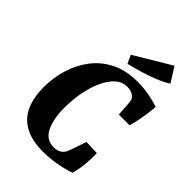

<svg xmlns="http://www.w3.org/2000/svg" viewBox="-231 -876 987 987"><g transform="rotate(45 262.5 -382.5)"><path d="M273 13Q187 13 135.5 -17.5Q84 -48 62 -101Q40 -154 40 -223Q40 -294 60 -359Q80 -424 120 -475.5Q160 -527 220.5 -556.5Q281 -586 362 -586Q403 -586 444.5 -578.5Q486 -571 519 -560Q517 -529 510 -484Q503 -439 491 -398H413L408 -472Q407 -484 404.5 -495Q402 -506 390 -516Q373 -530 343 -530Q307 -530 279 -505Q251 -480 231 -436.5Q211 -393 200.5 -338.5Q190 -284 190 -224Q190 -144 215 -93Q240 -42 295 -42Q309 -42 320.5 -45.5Q332 -49 340 -55Q351 -63 356 -73Q361 -83 365 -93L395 -181L473 -178Q475 -146 471 -100.5Q467 -55 456 -18Q412 -3 363.5 5Q315 13 273 13ZM260 -614 239 -659 438 -778 488 -698Q461 -680 421.5 -664Q382 -648 339.5 -635.5Q297 -623 260 -614Z"/></g></svg>

Font: Rasa
Style: Bold Italic
Weight: 700
Italic angle: -7.10001°
Designer: Anna Giedrys (Yrsa+Rasa design), David Brezina (Yrsa art-direction, Rasa art-direction, design)
Foundry: Rosetta Type Foundry
Version: Version 2.004